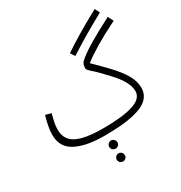

<svg xmlns="http://www.w3.org/2000/svg" viewBox="-234 -967 1298 1379"><g transform="rotate(-30 415.0 -278.0)"><path d="M465 -580 441 -617Q498 -655 573.5 -701Q649 -747 754 -803L774 -763Q670 -706 596.5 -662Q523 -618 465 -580ZM360 21Q210 21 124 -24Q38 -69 38 -172Q38 -208 46.5 -248.5Q55 -289 65 -323L112 -310Q105 -285 97.5 -250.5Q90 -216 90 -184Q90 -103 158.5 -66.5Q227 -30 382 -30Q542 -30 627.5 -57.5Q713 -85 713 -147Q713 -185 689 -229Q665 -273 619 -322Q551 -396 516.5 -425.5Q482 -455 482 -466Q482 -502 500 -520Q541 -558 623.5 -607Q706 -656 807 -707L830 -662Q725 -610 651.5 -566Q578 -522 529 -484Q589 -425 642 -369.5Q695 -314 728.5 -258.5Q762 -203 762 -145Q762 -92 723.5 -55Q685 -18 596.5 1.5Q508 21 360 21ZM383 141Q369 141 359 131Q349 121 349 108Q349 94 359 83.5Q369 73 383 73Q397 73 407 83.5Q417 94 417 108Q417 121 407 131Q397 141 383 141ZM384 247Q370 247 360 237.5Q350 228 350 214Q350 200 360 190Q370 180 384 180Q398 180 407.5 190Q417 200 417 214Q417 228 407.5 237.5Q398 247 384 247Z"/></g></svg>

Font: Noto Sans Arabic UI SmCn Lt
Style: Regular
Weight: 300
Width: 4
Designer: Monotype Design Team, Nadine Chahine and Nizar Qandah
Foundry: Monotype Imaging Inc.
Version: Version 2.010; ttfautohint (v1.8.4.7-5d5b)